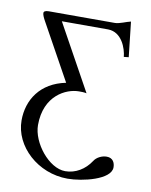

<svg xmlns="http://www.w3.org/2000/svg" viewBox="-95 -736 798 1017"><g transform="rotate(10 304.0 -228.0)"><path d="M443 -645H88C68 -645 61 -639 61 -631C61 -621 69 -604 77 -590L244 -288C109 -261 46 -162 46 -51C46 88 179 211 339 211C419 211 569 176 569 110C569 87 559 60 524 60C498 60 470 74 457 95C425 144 375 174 320 174C232 174 136 53 136 -42C136 -201 250 -255 319 -255C334 -255 346 -255 360 -252L165 -605H414C488 -604 517 -521 521 -476L547 -479L526 -667C502 -662 468 -645 443 -645Z"/></g></svg>

Font: Libertinus Sans
Style: Regular
Weight: 400
Designer: Philipp H. Poll, Khaled Hosny
Foundry: Caleb Maclennan
Version: Version 7.050;RELEASE